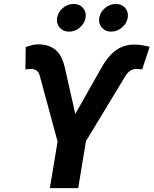

<svg xmlns="http://www.w3.org/2000/svg" viewBox="-20 -965 788 985"><path d="M235.8 0 275.4 -238.8 183.6 -577.6Q174.3 -611.3 140.6 -611.3Q133.3 -611.3 123 -610.4Q112.8 -609.4 110.4 -608.9L111.8 -723.6Q113.3 -724.1 115.7 -725.1Q130.9 -730 145.8 -733.9Q160.6 -737.8 180.7 -737.3Q230.5 -736.8 264.4 -709.7Q298.3 -682.6 313.5 -614.3L366.2 -380.4L497.6 -612.3Q531.7 -675.3 573 -705.8Q614.3 -736.3 668.9 -736.3Q688.5 -736.3 710.2 -732.9Q731.9 -729.5 747.6 -724.6L709.5 -608.9Q707.5 -609.4 697.3 -610.4Q687 -611.3 680.7 -611.3Q661.6 -611.3 647.9 -601.8Q634.3 -592.3 625 -577.6L420.9 -240.7L381.3 0ZM334 -802.7Q303.7 -802.7 285.9 -823.7Q268.1 -844.7 272.9 -874Q277.8 -903.3 302.7 -924.1Q327.6 -944.8 357.9 -944.8Q388.2 -944.8 406 -924.1Q423.8 -903.3 418.9 -874Q414.1 -844.7 389.2 -823.7Q364.3 -802.7 334 -802.7ZM550.3 -802.7Q520 -802.7 502.2 -823.7Q484.4 -844.7 489.3 -874Q494.1 -903.3 519 -924.1Q543.9 -944.8 574.2 -944.8Q604.5 -944.8 622.3 -924.1Q640.1 -903.3 635.3 -874Q630.4 -844.7 605.5 -823.7Q580.6 -802.7 550.3 -802.7Z"/></svg>

Font: Inter
Style: Bold Italic
Weight: 700
Italic angle: -9.39999°
Designer: Rasmus Andersson
Foundry: rsms
Version: Version 4.001;git-9221beed3